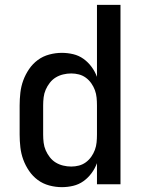

<svg xmlns="http://www.w3.org/2000/svg" viewBox="-20 -760 590 792"><path d="M235 12Q209 12 183 5Q157 -2 136 -17.5Q115 -33 100 -55Q85 -77 76 -101.5Q67 -126 64 -152.5Q61 -179 61 -205V-325Q61 -351 64 -377.5Q67 -404 76 -428.5Q85 -453 100 -475Q115 -497 136 -512.5Q157 -528 183 -535Q209 -542 235 -542Q259 -542 282 -536.5Q305 -531 324 -517.5Q343 -504 357.5 -484.5Q372 -465 380 -443V-740H477V0H380V-87Q372 -65 357.5 -45.5Q343 -26 324 -12.5Q305 1 282 6.5Q259 12 235 12ZM274 -73Q290 -73 305.5 -77Q321 -81 334 -90.5Q347 -100 356.5 -113.5Q366 -127 371.5 -142Q377 -157 378.5 -173Q380 -189 380 -205V-325Q380 -341 378.5 -357Q377 -373 371.5 -388Q366 -403 356.5 -416.5Q347 -430 334 -439.5Q321 -449 305.5 -453Q290 -457 274 -457Q257 -457 240.5 -453Q224 -449 210 -440.5Q196 -432 185.5 -418.5Q175 -405 168.5 -390Q162 -375 160 -358.5Q158 -342 158 -325V-205Q158 -188 160 -171.5Q162 -155 168.5 -140Q175 -125 185.5 -111.5Q196 -98 210 -89.5Q224 -81 240.5 -77Q257 -73 274 -73Z"/></svg>

Font: Lode Dark Term
Style: Bold
Weight: 700
Monospace: yes
Designer: Belleve Invis
Foundry: Belleve Invis
Version: Version 29.2.0